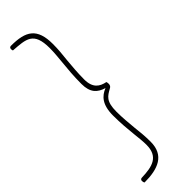

<svg xmlns="http://www.w3.org/2000/svg" viewBox="-301 -746 899 899"><g transform="rotate(-45 148.0 -296.5)"><path d="M23 151C113 151 178 126 178 36C178 2 175 -31 171 -64C168 -99 164 -135 164 -176C164 -246 187 -257 219 -275C227 -279 231 -285 231 -294C231 -297 231 -303 229 -308C193 -315 164 -333 164 -390C164 -435 168 -474 171 -510C175 -544 178 -577 178 -611C178 -716 131 -744 33 -744C25 -744 22 -739 22 -732C22 -729 23 -726 24 -722C106 -716 154 -716 154 -608C154 -579 151 -550 148 -518C144 -479 140 -436 140 -384C140 -326 166 -303 206 -291C169 -276 140 -248 140 -175C140 -125 144 -82 148 -44C151 -16 154 9 154 32C154 111 102 124 30 126C24 126 19 130 19 137C19 142 20 147 23 151Z"/></g></svg>

Font: Yanone Kaffeesatz Extra Light
Style: Regular
Weight: 200
Designer: Yanone (Cyrillic: Daniel Pouzeot & Huerta Tipografica)
Foundry: Yanone
Version: Version 1.100;PS 001.100;hotconv 1.0.70;makeotf.lib2.5.58329